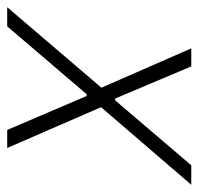

<svg xmlns="http://www.w3.org/2000/svg" viewBox="-53 -521 550 532"><g transform="rotate(90 222.0 -255.0)"><path d="M-24 0 199 -261 90 -510H140L229 -299H234L414 -510H468L253 -260L366 0H316L222 -220H217L29 0Z"/></g></svg>

Font: Saira SemiCondensed ExtraLight
Style: Italic
Weight: 250
Width: 4
Italic angle: -12°
Designer: Hector Gatti with collaboration of the Omnibus-Type team
Foundry: Omnibus-Type
Version: Version 1.101